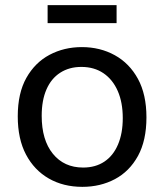

<svg xmlns="http://www.w3.org/2000/svg" viewBox="-20 -713 638 746"><path d="M300 13Q226 13 169.5 -19.5Q113 -52 81 -112.5Q49 -173 49 -261Q49 -351 82.5 -410.5Q116 -470 172.5 -500Q229 -530 298 -530Q369 -530 426 -498.5Q483 -467 516 -406.5Q549 -346 549 -257Q549 -167 516 -107Q483 -47 426.5 -17Q370 13 300 13ZM303 -62Q351 -62 385.5 -85Q420 -108 438.5 -151.5Q457 -195 457 -254Q457 -315 437.5 -359.5Q418 -404 382 -428.5Q346 -453 296 -453Q249 -453 214 -430.5Q179 -408 160.5 -365.5Q142 -323 142 -263Q142 -169 185.5 -115.5Q229 -62 303 -62ZM165 -623V-693H433V-623Z"/></svg>

Font: Bricolage Grotesque 20pt
Style: Regular
Weight: 400
Version: Version 1.001;gftools[0.9.33.dev8+g029e19f]